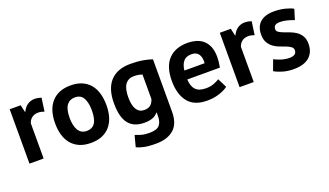

<svg xmlns="http://www.w3.org/2000/svg" viewBox="-68 -980 2841 1659"><g transform="rotate(-20 1352.5 -151.0)"><path d="M333 -378Q302 -389 277 -389Q242 -389 218.5 -370.5Q195 -352 187 -323V0H57V-500H158L173 -434H177Q194 -471 223 -491Q252 -511 291 -511Q317 -511 350 -500Z M384 -250Q384 -377 446 -445.5Q508 -514 620 -514Q680 -514 724 -495Q768 -476 797 -441.5Q826 -407 840.5 -358Q855 -309 855 -250Q855 -123 793.5 -54.5Q732 14 620 14Q560 14 516 -5Q472 -24 442.5 -58.5Q413 -93 398.5 -142Q384 -191 384 -250ZM518 -250Q518 -217 524 -189Q530 -161 542 -140Q554 -119 573.5 -107.5Q593 -96 620 -96Q671 -96 696 -133Q721 -170 721 -250Q721 -319 698 -361.5Q675 -404 620 -404Q572 -404 545 -368Q518 -332 518 -250Z M1368 0Q1368 109 1309 160.5Q1250 212 1144 212Q1072 212 1030.5 202Q989 192 968 181L995 78Q1018 87 1048.5 96Q1079 105 1124 105Q1192 105 1216.5 75.5Q1241 46 1241 -7V-39H1237Q1202 8 1113 8Q1016 8 968.5 -52Q921 -112 921 -240Q921 -374 985 -443Q1049 -512 1171 -512Q1235 -512 1285.5 -503Q1336 -494 1368 -482ZM1148 -96Q1186 -96 1206.5 -113Q1227 -130 1238 -164V-389Q1207 -402 1161 -402Q1111 -402 1083 -364.5Q1055 -327 1055 -245Q1055 -172 1079 -134Q1103 -96 1148 -96Z M1881 -43Q1851 -19 1799.5 -2.5Q1748 14 1690 14Q1569 14 1513 -56.5Q1457 -127 1457 -250Q1457 -382 1520 -448Q1583 -514 1697 -514Q1735 -514 1771 -504Q1807 -494 1835 -471Q1863 -448 1880 -409Q1897 -370 1897 -312Q1897 -291 1894.5 -267Q1892 -243 1887 -217H1587Q1590 -154 1619.5 -122Q1649 -90 1715 -90Q1756 -90 1788.5 -102.5Q1821 -115 1838 -128ZM1695 -410Q1644 -410 1619.5 -379.5Q1595 -349 1590 -298H1776Q1780 -352 1759.5 -381Q1739 -410 1695 -410Z M2265 -378Q2234 -389 2209 -389Q2174 -389 2150.5 -370.5Q2127 -352 2119 -323V0H1989V-500H2090L2105 -434H2109Q2126 -471 2155 -491Q2184 -511 2223 -511Q2249 -511 2282 -500Z M2547 -138Q2547 -158 2530 -170Q2513 -182 2488 -192Q2463 -202 2433 -212.5Q2403 -223 2378 -241.5Q2353 -260 2336 -288.5Q2319 -317 2319 -362Q2319 -436 2363 -475Q2407 -514 2490 -514Q2547 -514 2593 -502Q2639 -490 2665 -475L2636 -381Q2613 -390 2578 -400Q2543 -410 2507 -410Q2449 -410 2449 -365Q2449 -347 2466 -336Q2483 -325 2508 -315.5Q2533 -306 2563 -295Q2593 -284 2618 -266.5Q2643 -249 2660 -221Q2677 -193 2677 -149Q2677 -73 2628.5 -29.5Q2580 14 2483 14Q2430 14 2383.5 0.5Q2337 -13 2308 -31L2344 -128Q2367 -115 2405 -102.5Q2443 -90 2483 -90Q2512 -90 2529.5 -101Q2547 -112 2547 -138Z"/></g></svg>

Font: PTSans
Style: Bold
Weight: 700
Designer: A.Korolkova, O.Umpeleva, V.Yefimov
Foundry: ParaType Ltd
Version: Version 2.003W OFL